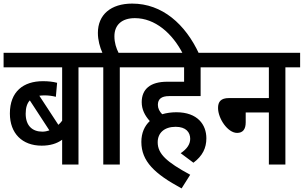

<svg xmlns="http://www.w3.org/2000/svg" viewBox="-20 -916 1691 1069"><path d="M499 -541V-622H0V-541H326V-244C320 -236 313 -228 305 -221L199 -383C208 -384 217 -385 227 -385C250 -385 272 -382 291 -377L298 -455C275 -461 250 -464 219 -464C111 -464 35 -407 35 -284C35 -173 104 -105 212 -105C258 -105 296 -116 326 -138V0H417V-541ZM123 -283C123 -317 131 -341 146 -357L255 -190C243 -186 230 -183 216 -183C161 -183 123 -215 123 -283Z M647 -541H729V-622H640C627 -648 617 -678 617 -714C617 -777 658 -815 731 -815C843 -815 940 -731 999 -615H1089C1012 -782 883 -896 716 -896C597 -896 525 -834 525 -733C525 -692 536 -654 550 -622H486V-541H555V0H647Z M986 -63 1057 -10C1108 -48 1129 -92 1129 -146C1129 -222 1080 -291 962 -291C933 -291 907 -287 883 -280C868 -295 859 -313 859 -332C859 -364 878 -381 922 -381H1097V-541H1177V-622H716V-541H1005V-461H911C816 -461 769 -419 769 -347C769 -307 786 -273 814 -242C785 -215 767 -176 767 -126C767 -18 841 52 991 133L1039 57C908 -14 858 -59 858 -124C858 -176 895 -210 958 -210C1016 -210 1039 -179 1039 -143C1039 -112 1020 -86 986 -63Z M1165 -622V-541H1477V-370H1255C1209 -370 1194 -349 1194 -315C1194 -256 1248 -176 1300 -176C1332 -176 1348 -196 1348 -235V-290H1477V0H1569V-541H1651V-622Z"/></svg>

Font: Noto Sans Devanagari Condensed Medium
Style: Regular
Weight: 500
Width: 3
Designer: Jelle Bosma - Monotype Design Team
Foundry: Monotype Imaging Inc.
Version: Version 2.004